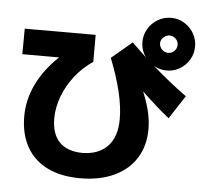

<svg xmlns="http://www.w3.org/2000/svg" viewBox="-55 -839 974 922"><g transform="rotate(5 432.0 -378.0)"><path d="M71.3 -249Q71.3 -328.6 107.4 -403.8Q143.6 -479 213.4 -544.9H36.1L37.1 -668H378.9V-538.1Q329.6 -504.9 292.7 -458Q255.9 -411.1 235.8 -357.4Q215.8 -303.7 215.8 -251Q215.8 -176.3 253.7 -137.5Q291.5 -98.6 364.3 -97.7Q443.8 -98.6 486.8 -144.8Q529.8 -190.9 529.3 -275.4Q529.8 -331.5 512.5 -405Q495.1 -478.5 460.9 -564.5L559.6 -647.5Q592.8 -614.7 628.4 -581.5Q605.5 -614.7 605.5 -654.3Q605.5 -688.5 622.8 -717.5Q640.1 -746.6 669.4 -763.9Q698.7 -781.2 733.4 -781.2Q767.6 -781.2 796.4 -763.9Q825.2 -746.6 842.3 -717.5Q859.4 -688.5 859.4 -654.3Q859.4 -619.6 842.3 -590.6Q825.2 -561.5 796.4 -544.4Q767.6 -527.3 733.4 -527.3Q700.7 -527.3 671.4 -543.5Q755.9 -469.7 835.9 -412.1L762.7 -299.8Q709.5 -341.3 629.4 -417.5Q650.9 -366.2 660.9 -322.8Q670.9 -279.3 670.9 -238.3Q670.9 -158.2 633.5 -98.9Q596.2 -39.6 526.9 -7.6Q457.5 24.4 364.3 24.4Q272.5 24.4 206.5 -7.8Q140.6 -40 106 -101.6Q71.3 -163.1 71.3 -249ZM775.4 -654.3Q774.9 -671.9 762.7 -683.6Q750.5 -695.3 733.4 -696.3Q715.8 -695.3 703.4 -683.6Q690.9 -671.9 690.4 -654.3Q691.4 -636.7 703.6 -624.5Q715.8 -612.3 733.4 -612.3Q750.5 -612.3 762.7 -624.5Q774.9 -636.7 775.4 -654.3Z"/></g></svg>

Font: Pretendard GOV ExtraBold
Style: Regular
Weight: 800
Designer: Base glyphs from Inter by Rasmus Andersson; Hangeul glyphs from Noto Sans CJK(Source Han Sans) by Jang Soo-young and Kan
Foundry: Kil Hyung-jin
Version: Version 1.309